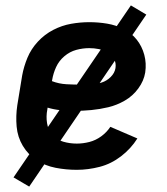

<svg xmlns="http://www.w3.org/2000/svg" viewBox="-20 -620 616 710"><path d="M264 8Q306 8 348.5 -3Q391 -14 427.5 -42Q464 -70 488 -108L388 -151Q375 -131 354.5 -116Q334 -101 310.5 -95Q287 -89 264 -89Q238 -89 214 -96Q190 -103 174 -121Q158 -139 154 -164.5Q150 -190 155 -215L156 -222Q179 -215 204 -212.5Q229 -210 254 -210Q286 -210 317.5 -213Q349 -216 380.5 -223.5Q412 -231 441.5 -248Q471 -265 491.5 -293Q512 -321 517 -352Q522 -386 513.5 -417.5Q505 -449 485.5 -473.5Q466 -498 437.5 -512.5Q409 -527 376.5 -532.5Q344 -538 310 -538Q277 -538 243 -532Q209 -526 177 -509.5Q145 -493 120 -466Q95 -439 81.5 -406.5Q68 -374 62 -341L44 -231Q38 -191 41.5 -152Q45 -113 64.5 -80.5Q84 -48 115.5 -27.5Q147 -7 185.5 0.5Q224 8 264 8ZM283 -307Q254 -307 226 -308.5Q198 -310 172 -320L173 -325Q177 -349 187.5 -372Q198 -395 218 -412Q238 -429 262 -435.5Q286 -442 310 -442Q328 -442 345.5 -438.5Q363 -435 378 -426.5Q393 -418 401.5 -402.5Q410 -387 407 -368Q404 -350 389.5 -335.5Q375 -321 356.5 -315Q338 -309 319.5 -308Q301 -307 283 -307ZM88 70 521 -566 464 -600 30 36Z"/></svg>

Font: Iosevka Sparkle Semibold
Style: Italic
Weight: 600
Italic angle: -9°
Designer: Belleve Invis
Foundry: Belleve Invis
Version: Version 4.5.0; ttfautohint (v1.8.3)